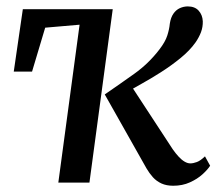

<svg xmlns="http://www.w3.org/2000/svg" viewBox="-20 -584 704 614"><path d="M266 0H166.5L234.5 -505L124.5 -495.5L82.5 -355H24L53 -554.5H340.5ZM534 10Q512.5 10 496.5 2.8Q480.5 -4.5 469 -17.2Q457.5 -30 448.5 -45.5L315 -282Q364.5 -316 410 -348.5Q455.5 -381 489.5 -425.5Q508.5 -450 515 -470.5Q521.5 -491 523 -508Q526 -528 534.5 -540.2Q543 -552.5 555.2 -558Q567.5 -563.5 580.5 -563.5Q603 -563.5 615.2 -550Q627.5 -536.5 628.5 -516Q629 -498 622.8 -481.2Q616.5 -464.5 605 -448Q587 -422.5 557.2 -398.2Q527.5 -374 494.5 -353Q461.5 -332 432.2 -315.8Q403 -299.5 385.5 -289.5L390.5 -323.5L532.5 -106.5Q542 -93 551.5 -82.8Q561 -72.5 570.5 -67Q580 -61.5 588.5 -61.5Q598 -61.5 609.5 -65.8Q621 -70 635.5 -84L652 -54Q644 -41.5 627.5 -26.5Q611 -11.5 587.2 -0.8Q563.5 10 534 10Z"/></svg>

Font: Merriweather 20pt
Style: Italic
Weight: 400
Italic angle: -7.8°
Version: Version 2.101